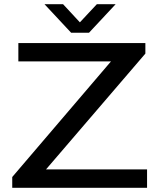

<svg xmlns="http://www.w3.org/2000/svg" viewBox="-20 -890 765 910"><path d="M38 0V-51L506 -599H67V-686H669V-636L198 -87H677V0ZM191 -870H279L381 -760H336L439 -870H528L402 -735H317Z"/></svg>

Font: Archivo SemiExpanded
Style: Regular
Weight: 400
Width: 6
Designer: Hector Gatti
Foundry: Omnibus-Type
Version: Version 2.001